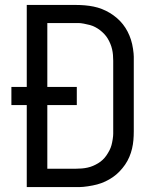

<svg xmlns="http://www.w3.org/2000/svg" viewBox="-20 -755 640 775"><path d="M88 0V-331H26V-404H88V-735H287Q305 -735 322.5 -733.5Q340 -732 357.5 -728.5Q375 -725 391.5 -718.5Q408 -712 423 -703Q438 -694 451.5 -682.5Q465 -671 476 -657Q487 -643 495 -627.5Q503 -612 508.5 -595Q514 -578 517 -557.5Q520 -537 520 -526V-225Q520 -207 518.5 -189.5Q517 -172 513 -155Q509 -138 502 -121.5Q495 -105 485 -90.5Q475 -76 462.5 -63Q450 -50 435.5 -40Q421 -30 405 -22.5Q389 -15 372 -10.5Q355 -6 334.5 -3Q314 0 303 0ZM171 -74H287Q299 -74 310.5 -75Q322 -76 333.5 -78.5Q345 -81 355.5 -85.5Q366 -90 376 -96Q386 -102 394.5 -110Q403 -118 409.5 -127.5Q416 -137 421.5 -147.5Q427 -158 430 -169Q433 -180 435 -193.5Q437 -207 437 -215V-510Q437 -522 436 -533.5Q435 -545 432.5 -556Q430 -567 425.5 -578Q421 -589 415 -599Q409 -609 401 -617.5Q393 -626 384 -633Q375 -640 364.5 -645.5Q354 -651 343 -654Q332 -657 318.5 -659.5Q305 -662 297 -662H171V-404H290V-331H171Z"/></svg>

Font: R Plex Mono
Style: Regular
Weight: 400
Monospace: yes
Designer: Belleve Invis
Foundry: Belleve Invis
Version: Version 31.8.0